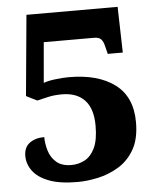

<svg xmlns="http://www.w3.org/2000/svg" viewBox="-52 -760 663 814"><g transform="rotate(-5 279.5 -352.5)"><path d="M246 10Q170 10 123.5 -8Q77 -26 55.5 -55.5Q34 -85 34 -119Q34 -156 58.5 -174Q83 -192 121 -192Q121 -164 130 -134Q139 -104 162 -84Q185 -64 226 -64Q256 -64 282.5 -78Q309 -92 325.5 -126Q342 -160 342 -221Q342 -294 308 -330Q274 -366 212 -366Q179 -366 154.5 -360.5Q130 -355 105 -349L59 -372L91 -715H479L484 -520H420L411 -556Q407 -573 398 -583Q389 -593 368 -593H154L139 -421Q156 -428 188.5 -432Q221 -436 247 -436Q371 -436 442.5 -382.5Q514 -329 514 -221Q514 -150 488 -105Q462 -60 420.5 -35Q379 -10 332.5 0Q286 10 246 10Z"/></g></svg>

Font: Noto Serif Tamil ExtraBold
Style: Regular
Weight: 800
Designer: Indian Type Foundry, Tom Grace, and the Monotype Design Team
Foundry: Monotype Imaging Inc.
Version: Version 2.004; ttfautohint (v1.8.4.7-5d5b)